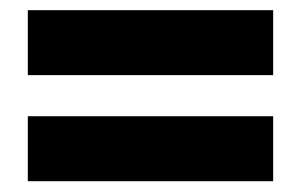

<svg xmlns="http://www.w3.org/2000/svg" viewBox="-20 -545 580 370"><path d="M33.6 -525.4H506.4V-400.2H33.6ZM33.6 -321H506.4V-195.8H33.6Z"/></svg>

Font: Aspekta Variable
Style: Regular
Weight: 400
Designer: Ivo Dolenc
Version: Version 2.100